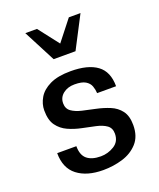

<svg xmlns="http://www.w3.org/2000/svg" viewBox="-129 -753 702 846"><g transform="rotate(-20 221.5 -329.5)"><path d="M209 12.7Q132.8 12.7 87.9 -22Q43 -56.6 43 -127H132.8Q132.8 -85 155.3 -66.4Q177.7 -47.9 219.7 -47.9Q252.9 -47.9 282.2 -65.9Q311.5 -84 311.5 -121.1Q311.5 -147.5 293 -160.6Q274.4 -173.8 245.1 -180.2Q215.8 -186.5 182.6 -193.4Q149.4 -200.2 120.1 -213.4Q90.8 -226.6 72.3 -252Q53.7 -277.3 53.7 -323.2Q53.7 -353.5 70.3 -381.8Q86.9 -410.2 124 -428.2Q161.1 -446.3 221.7 -446.3Q302.7 -446.3 345.2 -415Q387.7 -383.8 387.7 -315.4H298.8Q297.9 -333 292 -349.1Q286.1 -365.2 269 -375.5Q252 -385.7 217.8 -385.7Q185.5 -385.7 164.1 -368.7Q142.6 -351.6 142.6 -324.2Q142.6 -298.8 161.1 -285.6Q179.7 -272.5 209 -265.6Q238.3 -258.8 271 -252Q303.7 -245.1 333.5 -232.9Q363.3 -220.7 381.8 -196.3Q400.4 -171.9 400.4 -128.9Q400.4 -76.2 372.1 -44.9Q343.8 -13.7 300.3 -0.5Q256.8 12.7 209 12.7ZM169.9 -521.5 91.8 -671.9H146.5L220.7 -576.2L295.9 -671.9H350.6L272.5 -521.5Z"/></g></svg>

Font: Padauk Book
Style: Regular
Weight: 400
Designer: Debbi Hosken, Becca Hirsbrunner Spalinger
Foundry: SIL International
Version: Version 5.000